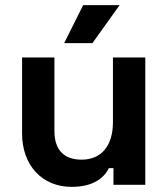

<svg xmlns="http://www.w3.org/2000/svg" viewBox="-20 -720 656 748"><path d="M259 8C348 8 388 -31 404 -65H422V0H546V-496H420V-244C420 -152 375 -98 298 -98C230 -98 192 -135 192 -210V-496H66V-200C66 -77 143 8 259 8ZM230 -552H340L446 -700H304Z"/></svg>

Font: Meta Space
Style: Bold
Weight: 700
Designer: Meta Pool / Florian Karsten
Foundry: Meta Pool / Florian Karsten
Version: Version 2.000;Glyphs 3.1.1 (3137)